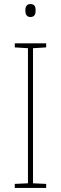

<svg xmlns="http://www.w3.org/2000/svg" viewBox="-20 -928 300 948"><path d="M130 -908C110 -908 105 -892 105 -876C105 -859 111 -844 130 -844C151 -844 156 -858 156 -877C156 -893 152 -908 130 -908ZM208 0V-20L143 -23V-690L208 -694V-714H53V-694L118 -690V-23L53 -20V0Z"/></svg>

Font: Noto Sans Devanagari SemiCondensed Thin
Style: Regular
Weight: 100
Width: 4
Designer: Jelle Bosma - Monotype Design Team
Foundry: Monotype Imaging Inc.
Version: Version 2.004